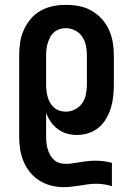

<svg xmlns="http://www.w3.org/2000/svg" viewBox="-20 -548 540 791"><path d="M242 223Q216 223 190.5 216.5Q165 210 142.5 196Q120 182 103.5 161.5Q87 141 77 117Q67 93 63 67Q59 41 59 15V-320Q59 -347 63 -373.5Q67 -400 78 -424.5Q89 -449 106.5 -470Q124 -491 147.5 -504Q171 -517 197.5 -522.5Q224 -528 251 -528Q278 -528 305 -523Q332 -518 356 -504.5Q380 -491 398.5 -471Q417 -451 428.5 -426Q440 -401 444.5 -374Q449 -347 449 -320V-200Q449 -176 446.5 -151.5Q444 -127 437 -104Q430 -81 417.5 -59.5Q405 -38 386.5 -22.5Q368 -7 344.5 0.5Q321 8 297 8Q276 8 256 2.5Q236 -3 219 -15.5Q202 -28 190 -45Q178 -62 170 -82V15Q170 28 171.5 41Q173 54 176.5 66.5Q180 79 186.5 90.5Q193 102 203 111Q213 120 225.5 123.5Q238 127 251 127Q263 127 274 125.5Q285 124 296 122H297Q316 119 334.5 116.5Q353 114 372 114Q389 114 406.5 116Q424 118 441 123V219Q425 214 408.5 211.5Q392 209 375 209Q358 209 341.5 211.5Q325 214 308.5 216.5Q292 219 275 221Q258 223 242 223ZM251 -88Q271 -88 289.5 -97.5Q308 -107 319 -123.5Q330 -140 334 -160Q338 -180 338 -200V-320Q338 -340 334 -360Q330 -380 319 -396.5Q308 -413 289.5 -422.5Q271 -432 251 -432Q238 -432 225.5 -428Q213 -424 203 -415.5Q193 -407 187 -395.5Q181 -384 177 -371.5Q173 -359 171.5 -346Q170 -333 170 -320V-200Q170 -187 171.5 -174Q173 -161 176.5 -148.5Q180 -136 186.5 -124.5Q193 -113 203 -104.5Q213 -96 225.5 -92Q238 -88 251 -88Z"/></svg>

Font: Iosevka Curly
Style: Bold
Weight: 700
Monospace: yes
Designer: Belleve Invis
Foundry: Belleve Invis
Version: Version 22.1.2; ttfautohint (v1.8.4)